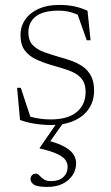

<svg xmlns="http://www.w3.org/2000/svg" viewBox="-20 -484 440 758"><path d="M212 -464.5Q248 -464.5 274.2 -458.8Q300.5 -453 325.5 -441.5L337.5 -325H322.5L281.5 -440.5L317 -409.5Q286 -428.5 261.5 -435.2Q237 -442 211.5 -442Q151 -442 121.5 -419.2Q92 -396.5 92 -356Q92 -324 109.2 -306Q126.5 -288 154.8 -278Q183 -268 215.5 -258.5Q240 -252 264 -243.2Q288 -234.5 307.8 -220.5Q327.5 -206.5 339.5 -183.8Q351.5 -161 351.5 -126.5Q351.5 -86 331.2 -55.5Q311 -25 273.2 -7.8Q235.5 9.5 183 9.5Q148.5 9.5 115.8 4.2Q83 -1 59 -10.5L47.5 -137.5H62L104 -10.5L72 -34.5Q85.5 -27.5 103.2 -22.5Q121 -17.5 140.8 -15Q160.5 -12.5 179.5 -12.5Q248 -12.5 283 -41.8Q318 -71 318 -121Q318 -150 306 -167.8Q294 -185.5 273.8 -196Q253.5 -206.5 229 -213.5Q204.5 -220.5 180.5 -228Q148 -237.5 120.8 -250.5Q93.5 -263.5 77.2 -285.8Q61 -308 61 -346Q61 -380 79.8 -407Q98.5 -434 132.5 -449.2Q166.5 -464.5 212 -464.5ZM167.5 254Q127.5 254 114 245Q100.5 236 100.5 223Q100.5 214.5 106 208Q111.5 201.5 122.5 201.5Q129 201.5 135.5 208.8Q142 216 152.2 223.5Q162.5 231 181 231Q213 231 230 215.2Q247 199.5 247 175Q247 160 238.2 147.5Q229.5 135 205.8 123.8Q182 112.5 136.5 102V100L205.5 0H230.5L172.5 82L166.5 70Q211.5 82 236.2 96.2Q261 110.5 270.8 126.8Q280.5 143 280.5 160.5Q280.5 186 266.8 207.2Q253 228.5 227.8 241.2Q202.5 254 167.5 254Z"/></svg>

Font: Newsreader ExtraLight
Style: Regular
Weight: 250
Designer: Hugues Gentile
Foundry: Production Type
Version: Version 1.003